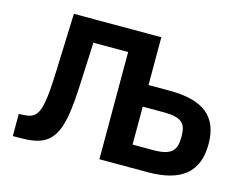

<svg xmlns="http://www.w3.org/2000/svg" viewBox="-99 -885 1325 1043"><g transform="rotate(15 563.0 -363.5)"><path d="M66.1 -125.4Q88.1 -126.1 104.6 -129.8Q121.1 -133.5 133.5 -143.8Q146 -154.1 154.5 -172.8Q163 -191.4 168.9 -222.1Q174.7 -252.8 178.3 -297.4Q181.8 -342 183.9 -403.8L195.7 -727.3H687.5V-458.5H805.8Q877.1 -458.5 929.9 -445Q982.6 -431.5 1017.2 -403.6Q1051.8 -375.7 1068.7 -333.1Q1085.6 -290.5 1085.6 -232.2Q1085.9 -115.8 1017.2 -57.9Q948.5 0 805.8 0H534.1V-603H338.8L327.1 -350.9Q323.9 -279.5 317.1 -225.5Q310.4 -171.5 298.5 -132.6Q286.6 -93.8 268.6 -68.2Q250.7 -42.6 225 -27.3Q199.2 -12.1 164.8 -6Q130.3 0 85.2 0H47.2V-124.3ZM805.8 -123.6Q843.4 -123.6 868.1 -130Q892.8 -136.4 907.3 -149.7Q921.9 -163 927.6 -183.8Q933.2 -204.5 933.2 -233.7Q933.2 -262.1 927.6 -281.8Q921.9 -301.5 907.3 -313.7Q892.8 -326 868.1 -331.5Q843.4 -337 805.8 -337H687.5V-123.6Z"/></g></svg>

Font: Cannonade
Style: Bold
Weight: 700
Designer: Rasmus Andersson
Foundry: rsms
Version: Version 3.012;git-f93a4a705